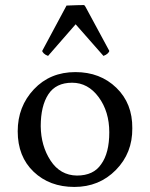

<svg xmlns="http://www.w3.org/2000/svg" viewBox="-20 -727 593 759"><path d="M312 -707Q314 -707 318 -700L412 -526Q412 -522 406 -516Q400 -510 389 -506L279 -631L170 -506Q159 -510 153 -516Q147 -522 147 -526L243 -705Q291 -707 312 -707ZM50 -208Q50 -306 114 -374Q178 -442 278 -442Q376 -442 440 -380Q504 -318 503 -220Q504 -122 438 -55Q372 12 274 12Q176 12 113 -48Q50 -108 50 -208ZM284 -33Q350 -33 380 -78Q412 -122 412 -204Q412 -286 370 -343Q328 -400 265 -400Q201 -400 171 -354Q141 -308 141 -228Q142 -150 180 -92Q218 -34 284 -33Z"/></svg>

Font: Lusitana
Style: Regular
Weight: 400
Designer: Ana Paula Megda
Foundry: Ana Paula Megda
Version: Version 1.001; ttfautohint (v1.4.1)